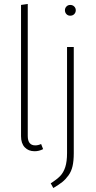

<svg xmlns="http://www.w3.org/2000/svg" viewBox="-20 -759 486 976"><path d="M155.8 9.8Q124.5 9.8 105.7 -10.3Q86.9 -30.3 86.9 -66.9V-733.9L121.1 -738.8V-67.9Q121.1 -20 159.2 -20Q173.8 -20 189 -26.9L199.2 -1Q178.7 9.8 155.8 9.8ZM336.9 -733.9Q349.6 -733.9 357.4 -725.8Q365.2 -717.8 365.2 -707Q365.2 -695.3 357.4 -687.3Q349.6 -679.2 336.9 -679.2Q325.2 -679.2 317.6 -687.3Q310.1 -695.3 310.1 -707Q310.1 -717.8 317.6 -725.8Q325.2 -733.9 336.9 -733.9ZM355 -520V20Q355 58.1 348.9 85.2Q342.8 112.3 328.1 132.6Q313.5 152.8 296.6 166.3Q279.8 179.7 251 196.8L237.8 172.9Q269.5 152.8 286.1 135.5Q302.7 118.2 311.8 90.3Q320.8 62.5 320.8 19V-520Z"/></svg>

Font: Fira Sans Compressed UltraLight
Style: Regular
Weight: 200
Width: 1
Designer: Carrois Corporate & Edenspiekermann AG
Foundry: Carrois Corporate GbR & Edenspiekermann AG
Version: Version 4.203;PS 004.203;hotconv 1.0.88;makeotf.lib2.5.64775